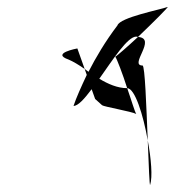

<svg xmlns="http://www.w3.org/2000/svg" viewBox="-20 -599 501 551"><path d="M177 -428C125 -446 202 -460 202 -460L223 -401C206 -413 189 -423 177 -428ZM223 -401 229 -384C213 -350 199 -319 191 -295C204 -295 222 -315 243 -343L253 -315L273 -297C277 -293 358 -279 371 -272C366 -280 357 -312 345 -346C317 -346 290 -358 265 -373C304 -428 346 -494 371 -494C373 -494 374 -493 376 -493C419 -534 466 -581 461 -579C439 -571 324 -549 317 -526C282 -480 255 -434 234 -393C230 -396 226 -399 223 -401ZM311 -436C310 -437 310 -437 310 -436C310 -435 310 -435 311 -436ZM311 -436C317 -440 346 -465 376 -493C432 -489 349 -411 389 -411C396 -411 400 -293 404 -196C391 -270 367 -346 345 -346C332 -387 315 -431 311 -436ZM373 -270C373 -270 371 -272 371 -272C371 -272 373 -270 373 -270ZM404 -196C407 -123 409 -62 411 -69C418 -91 414 -143 404 -196Z"/></svg>

Font: Alpina
Style: Obl
Weight: 400
Version: Version 0.9